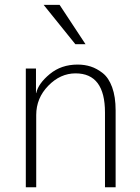

<svg xmlns="http://www.w3.org/2000/svg" viewBox="-20 -790 591 810"><path d="M88.9 0V-501H131.8V-397.5H132.8Q141.6 -437.5 189.9 -477.5Q238.3 -517.6 307.6 -517.6Q336.9 -517.6 362.8 -509.3Q388.7 -501 413.6 -481.4Q438.5 -461.9 453.1 -421.9Q467.8 -381.8 467.8 -324.2V0H422.9V-315.4Q422.9 -480.5 298.8 -480.5Q234.4 -480.5 183.6 -428.2Q132.8 -376 132.8 -304.7V0ZM164.1 -769.5H231.4L340.8 -603.5H297.9Z"/></svg>

Font: Gothic A1 ExtraLight
Style: Regular
Weight: 275
Designer: HanYang I&C Co.,Ltd.
Foundry: HanYang I&C Co.,Ltd.
Version: Version 2.50